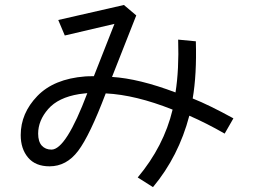

<svg xmlns="http://www.w3.org/2000/svg" viewBox="-20 -731 1040 774"><path d="M63.5 -186.5Q63.5 -274.4 130.4 -343.8Q197.3 -413.1 323.2 -422.9Q334 -423.8 358.4 -423.8L441.4 -634.8L241.2 -587.9L214.8 -650.4L479.5 -710.9L529.3 -668.9L431.6 -420.9Q540 -414.1 687.5 -358.4Q702.1 -450.2 698.2 -571.3L769.5 -564.5Q773.4 -430.7 756.8 -334Q823.2 -307.6 920.9 -253.9L885.7 -192.4Q812.5 -234.4 743.2 -264.6Q700.2 -100.6 596.7 23.4L535.2 -15.6Q640.6 -141.6 675.8 -289.1Q526.4 -348.6 406.2 -354.5Q341.8 -184.6 294.9 -122.6Q248 -60.5 179.7 -60.5Q123 -60.5 93.3 -95.7Q63.5 -130.9 63.5 -186.5ZM133.8 -192.4Q133.8 -160.2 148.4 -144Q163.1 -127.9 187.5 -127.9Q246.1 -127.9 332 -355.5Q330.1 -355.5 317.9 -354Q305.7 -352.5 298.8 -351.6Q214.8 -337.9 174.3 -291.5Q133.8 -245.1 133.8 -192.4Z"/></svg>

Font: Gothic A1
Style: Regular
Weight: 400
Designer: HanYang I&C Co.,Ltd.
Foundry: HanYang I&C Co.,Ltd.
Version: Version 2.50